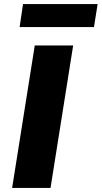

<svg xmlns="http://www.w3.org/2000/svg" viewBox="-20 -930 503 950"><path d="M40 0 152 -705H342L230 0ZM77 -796 94 -910H463L445 -796Z"/></svg>

Font: Nunito Sans 8pt Black
Style: Italic
Weight: 900
Italic angle: -9°
Version: Version 3.101;gftools[0.9.27]